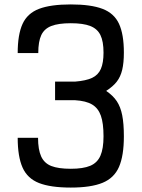

<svg xmlns="http://www.w3.org/2000/svg" viewBox="-20 -834 640 868"><path d="M300 14Q209 14 156.5 -6.5Q104 -27 82 -76.5Q60 -126 60 -211H152Q152 -158 166 -127Q180 -96 212 -83.5Q244 -71 300 -71Q356 -71 388 -84.5Q420 -98 434 -130Q448 -162 448 -218Q448 -277 436 -311Q424 -345 396.5 -361.5Q369 -378 319 -381H229V-465H319Q369 -469 396.5 -482Q424 -495 436 -522.5Q448 -550 448 -596Q448 -647 434 -675.5Q420 -704 388 -716.5Q356 -729 300 -729Q244 -729 212 -716.5Q180 -704 166.5 -675Q153 -646 153 -594H60Q60 -678 82 -726Q104 -774 156.5 -794Q209 -814 300 -814Q391 -814 443.5 -794Q496 -774 518 -726.5Q540 -679 540 -596Q540 -550 532.5 -518.5Q525 -487 508 -465Q491 -443 460 -423Q491 -402 508 -376.5Q525 -351 532.5 -313Q540 -275 540 -218Q540 -130 518 -79.5Q496 -29 443.5 -7.5Q391 14 300 14Z"/></svg>

Font: Victor Mono SemiBold
Style: Regular
Weight: 600
Monospace: yes
Designer: Rune Bjørnerås
Version: Version 1.561;gftools[0.9.30]